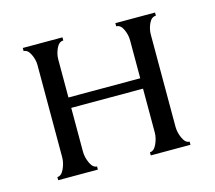

<svg xmlns="http://www.w3.org/2000/svg" viewBox="-70 -505 659 589"><g transform="rotate(-15 259.5 -210.0)"><path d="M143 -204V-65Q143 -47 151.5 -28.5Q160 -10 173 -10V0H47V-10Q60 -10 68.5 -28.5Q77 -47 77 -65V-358Q77 -375 68.5 -392.5Q60 -410 47 -410V-420H173V-410Q159 -410 151 -392.5Q143 -375 143 -358V-237H371V-358Q371 -375 363 -392.5Q355 -410 341 -410V-420H467V-410Q453 -410 445 -393Q437 -376 437 -358V-65Q437 -47 445.5 -28.5Q454 -10 467 -10V0H341V-10Q354 -10 362.5 -28.5Q371 -47 371 -65V-204Z"/></g></svg>

Font: Forum
Style: Regular
Weight: 400
Designer: Denis Masharov
Foundry: Denis Masharov
Version: Version 1.000